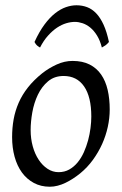

<svg xmlns="http://www.w3.org/2000/svg" viewBox="-20 -688 462 728"><path d="M326.2 -246.1Q326.2 -320.8 298.8 -360.4Q271.5 -399.9 221.2 -399.9Q186 -399.9 162.1 -379.6Q138.2 -359.4 123.5 -328.6Q108.9 -297.9 102.5 -262Q96.2 -226.1 96.2 -194.8Q96.2 -162.1 104.2 -133.1Q112.3 -104 126.7 -82.3Q141.1 -60.5 160.4 -47.9Q179.7 -35.2 202.1 -35.2Q224.6 -35.2 242.4 -45.2Q260.3 -55.2 274.2 -72Q288.1 -88.9 297.9 -110.6Q307.6 -132.3 314 -155.8Q320.3 -179.2 323.2 -202.6Q326.2 -226.1 326.2 -246.1ZM396 -272.9Q396 -240.2 388.7 -206.8Q381.3 -173.3 367.2 -141.8Q353 -110.4 332.3 -81.8Q311.5 -53.2 284.2 -30.8Q271.5 -20.5 257.3 -11.2Q243.2 -2 228.5 5.1Q213.9 12.2 198.7 16.1Q183.6 20 168.9 20Q134.8 20 108.2 5.6Q81.5 -8.8 63.2 -33.9Q44.9 -59.1 35.4 -93.5Q25.9 -127.9 25.9 -168Q25.9 -203.1 31.7 -235.6Q37.6 -268.1 50.8 -298.3Q64 -328.6 85.9 -356.4Q107.9 -384.3 140.1 -410.2Q165 -429.7 194.8 -443.4Q224.6 -457 254.9 -457Q293 -457 319.8 -443.4Q346.7 -429.7 363.5 -405.3Q380.4 -380.9 388.2 -347.2Q396 -313.5 396 -272.9ZM110.8 -528.8Q128.9 -568.4 148.7 -595Q168.5 -621.6 189 -637.7Q209.5 -653.8 230 -660.9Q250.5 -668 270 -668Q291.5 -668 310.3 -660.9Q329.1 -653.8 344.7 -637.5Q360.4 -621.1 372.6 -594.5Q384.8 -567.9 393.1 -528.8Q386.2 -520.5 379.9 -516.1Q373.5 -511.7 366.2 -507.8Q359.4 -534.7 347.9 -553.2Q336.4 -571.8 322.5 -583.3Q308.6 -594.7 293.2 -599.9Q277.8 -605 264.2 -605Q248.5 -605 231.2 -599.9Q213.9 -594.7 196.5 -583.3Q179.2 -571.8 162.4 -553.2Q145.5 -534.7 131.8 -507.8Q125 -511.7 120.4 -515.6Q115.7 -519.5 110.8 -528.8Z"/></svg>

Font: Gentium Plus
Style: Italic
Weight: 400
Italic angle: -8°
Designer: J. Victor Gaultney, Annie Olsen, Iska Routamaa
Foundry: SIL International
Version: Version 1.510